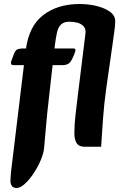

<svg xmlns="http://www.w3.org/2000/svg" viewBox="-20 -716 619 955"><path d="M63 219Q46 219 39 209Q32 199 32 184Q32 167 35 137L108 -466Q123 -586 195 -641Q267 -696 375 -696Q423 -696 463.5 -685.5Q504 -675 529 -656Q554 -637 553 -608Q553 -593 550 -569.5Q547 -546 542 -511L508 -273Q498 -201 492.5 -127Q487 -53 483 14H401Q372 14 360.5 -5Q349 -24 350 -58Q350 -92 355 -139.5Q360 -187 366 -233L405 -549Q408 -572 396 -585Q384 -598 365 -603Q346 -608 325 -608Q299 -608 284.5 -595Q270 -582 264 -556.5Q258 -531 253 -492L221 -208Q214 -149 209 -88.5Q204 -28 199 24Q196 49 182 82Q168 115 147 146.5Q126 178 103.5 198.5Q81 219 63 219ZM46 -392Q39 -392 36 -397Q33 -402 35 -409L49 -447Q55 -463 64 -469Q73 -475 101 -475H346Q359 -475 354 -459Q342 -424 330 -408Q318 -392 291 -392Z"/></svg>

Font: Alkatra SemiBold
Style: Regular
Weight: 600
Designer: Suman Bhandary
Version: Version 1.100;gftools[0.9.22]